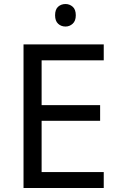

<svg xmlns="http://www.w3.org/2000/svg" viewBox="-20 -935 596 955"><path d="M496 0H97V-714H496V-635H187V-412H478V-334H187V-79H496ZM306 -915Q326 -915 341.5 -901.5Q357 -888 357 -859Q357 -831 341.5 -817Q326 -803 306 -803Q284 -803 269 -817Q254 -831 254 -859Q254 -888 269 -901.5Q284 -915 306 -915Z"/></svg>

Font: Noto Sans Cham
Style: Regular
Weight: 400
Designer: Monotype Design Team
Foundry: Monotype Imaging Inc.
Version: Version 2.002